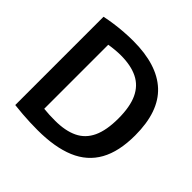

<svg xmlns="http://www.w3.org/2000/svg" viewBox="-188 -925 1108 1108"><g transform="rotate(45 366.0 -370.5)"><path d="M266 7Q236 7 204.2 5.8Q172.5 4.5 139.5 2Q106.5 -0.5 73 -4.5V-725Q105.5 -732 142.8 -737.2Q180 -742.5 218.2 -745.2Q256.5 -748 293 -748Q488 -748 587.2 -655.8Q686.5 -563.5 686.5 -370Q686.5 -238 640 -154.8Q593.5 -71.5 500 -32.2Q406.5 7 266 7ZM299 -103Q382.5 -103 438.2 -129.8Q494 -156.5 521.5 -215.5Q549 -274.5 549 -370.5Q549 -466 521.5 -525Q494 -584 438.8 -611.2Q383.5 -638.5 301.5 -638.5Q279.5 -638.5 254.8 -636.2Q230 -634 206.5 -630V-107.5Q229 -105 251.2 -104Q273.5 -103 299 -103Z"/></g></svg>

Font: Encode Sans SC Condensed Thin SemiBold
Style: Regular
Weight: 600
Version: Version 3.002